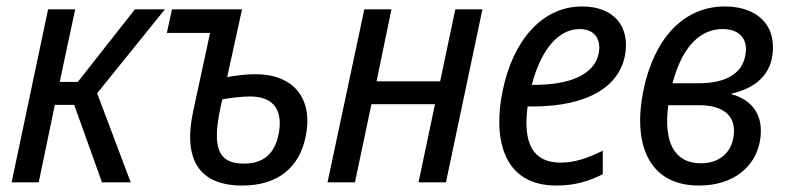

<svg xmlns="http://www.w3.org/2000/svg" viewBox="-20 -565 2439 595"><path d="M16 0H100L150 -240H210L296 0H385L281 -276L491 -536H398L221 -311H165L213 -536H129Z M731 10C838 10 907 -43 927 -141C950 -245 903 -335 771 -335C742 -335 711 -331 684 -326L730 -536H513L497 -463H631L579 -222C546 -70 597 10 731 10ZM664 -235 669 -257C695 -262 729 -266 755 -266C827 -266 857 -225 844 -152C832 -88 796 -58 736 -58C656 -58 636 -107 664 -235Z M995 0H1080L1131 -242H1328L1277 0H1362L1475 -536H1391L1344 -313H1147L1193 -536H1109Z M1704 10C1761 10 1804 -3 1848 -25V-98C1800 -74 1759 -61 1718 -61C1631 -61 1600 -121 1615 -235H1629C1805 -235 1896 -298 1916 -389C1935 -481 1884 -545 1784 -545C1655 -545 1568 -432 1538 -285C1508 -143 1534 10 1704 10ZM1776 -475C1825 -475 1844 -441 1835 -398C1820 -330 1740 -302 1634 -302H1628C1658 -418 1715 -475 1776 -475Z M2146 10C2254 10 2319 -49 2334 -123C2350 -200 2317 -254 2247 -273V-275C2314 -290 2360 -326 2372 -384C2391 -483 2330 -545 2226 -545C2096 -545 2006 -442 1974 -285C1941 -126 1985 10 2146 10ZM2220 -475C2273 -475 2301 -442 2289 -390C2278 -336 2228 -307 2145 -307H2064C2095 -424 2152 -475 2220 -475ZM2152 -59C2068 -59 2036 -127 2051 -239H2146C2227 -239 2263 -202 2253 -140C2244 -87 2205 -59 2152 -59Z"/></svg>

Font: Noto Sans SemiCondensed
Style: Italic
Weight: 400
Width: 4
Italic angle: -12°
Designer: Monotype Design Team
Foundry: Monotype Imaging Inc.
Version: Version 2.013